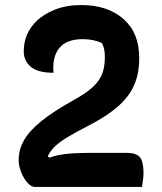

<svg xmlns="http://www.w3.org/2000/svg" viewBox="-20 -740 640 760"><path d="M302 -720Q406 -720 468.5 -665Q531 -610 531 -512V-507Q531 -451 512 -405.5Q493 -360 449.5 -321Q406 -282 333 -244Q278 -216 245.5 -196Q213 -176 195.5 -158.5Q178 -141 169 -121L176 -116Q206 -127 245 -131Q284 -135 336 -135H481Q519 -135 533.5 -118Q548 -101 548 -56Q548 -42 546 -27.5Q544 -13 542 0H118Q103 0 88 -17.5Q73 -35 63.5 -59Q54 -83 54 -104V-109Q54 -147 74.5 -184Q95 -221 143 -260Q191 -299 272 -344Q323 -372 349.5 -397.5Q376 -423 385.5 -450.5Q395 -478 395 -512V-517Q395 -549 383 -570Q367 -577 348.5 -581Q330 -585 307 -585Q243 -585 214.5 -549.5Q186 -514 192 -452H186Q128 -453 101 -476.5Q74 -500 74 -537Q74 -606 123 -655Q152 -684 197.5 -702Q243 -720 302 -720Z"/></svg>

Font: Recursive Mn Csl St
Style: Bold
Weight: 700
Monospace: yes
Version: Version 1.079;hotconv 1.0.112;makeotfexe 2.5.65598; ttfautoh